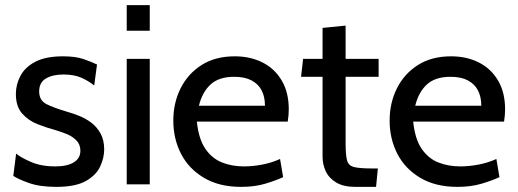

<svg xmlns="http://www.w3.org/2000/svg" viewBox="-20 -720 2023 750"><path d="M200 10Q135 10 92 -5.5Q49 -21 32 -33L43 -120Q59 -106 99.5 -88Q140 -70 196 -70Q243 -70 268.5 -86Q294 -102 294 -131Q294 -156 278 -172Q262 -188 239 -197Q216 -206 196 -212Q162 -221 126.5 -235Q91 -249 66.5 -276.5Q42 -304 42 -353Q42 -390 60 -424Q78 -458 118.5 -479Q159 -500 226 -500Q275 -500 305.5 -489.5Q336 -479 359 -468L348 -386Q326 -404 297.5 -416.5Q269 -429 228 -429Q186 -429 159.5 -413.5Q133 -398 133 -363Q133 -328 161 -313.5Q189 -299 247 -282Q265 -277 289 -267.5Q313 -258 335 -242Q357 -226 372 -200Q387 -174 387 -136Q387 -104 371.5 -70Q356 -36 315.5 -13Q275 10 200 10Z M475 0V-490H565V0ZM475 -600V-700H565V-600Z M922 10Q836 10 776.5 -25.5Q717 -61 687 -119.5Q657 -178 657 -249Q657 -318 685.5 -375Q714 -432 767.5 -466Q821 -500 897 -500Q958 -500 1005.5 -476Q1053 -452 1080.5 -405.5Q1108 -359 1108 -293Q1108 -282 1107 -270Q1106 -258 1104 -245H749Q756 -177 782 -139Q808 -101 847 -85.5Q886 -70 933 -70Q967 -70 1004 -77Q1041 -84 1074 -99L1086 -28Q1058 -15 1016.5 -2.5Q975 10 922 10ZM757 -307H1015Q1015 -342 1002 -367Q989 -392 962.5 -406Q936 -420 895 -420Q835 -420 802.5 -390Q770 -360 757 -307Z M1368 10Q1322 10 1293.5 -7Q1265 -24 1252.5 -51Q1240 -78 1240 -107V-420H1156L1164 -490H1240V-611L1330 -620V-490H1459V-420H1330V-162Q1330 -115 1335.5 -94Q1341 -73 1363 -67.5Q1385 -62 1433 -62H1456L1449 10Z M1767 10Q1681 10 1621.5 -25.5Q1562 -61 1532 -119.5Q1502 -178 1502 -249Q1502 -318 1530.5 -375Q1559 -432 1612.5 -466Q1666 -500 1742 -500Q1803 -500 1850.5 -476Q1898 -452 1925.5 -405.5Q1953 -359 1953 -293Q1953 -282 1952 -270Q1951 -258 1949 -245H1594Q1601 -177 1627 -139Q1653 -101 1692 -85.5Q1731 -70 1778 -70Q1812 -70 1849 -77Q1886 -84 1919 -99L1931 -28Q1903 -15 1861.5 -2.5Q1820 10 1767 10ZM1602 -307H1860Q1860 -342 1847 -367Q1834 -392 1807.5 -406Q1781 -420 1740 -420Q1680 -420 1647.5 -390Q1615 -360 1602 -307Z"/></svg>

Font: Cabin VF Beta
Style: Regular
Weight: 400
Designer: Pablo Impallari
Foundry: Pablo Impallari. http://www.impallari.com Igino Marini. http://www.ikern.com
Version: Version 2.200